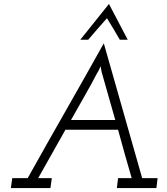

<svg xmlns="http://www.w3.org/2000/svg" viewBox="-20 -951 846 971"><path d="M531 -931Q495 -886 458.5 -840.5Q422 -795 386 -750H426Q449 -777 473 -804.5Q497 -832 521 -859Q540 -829 554 -804.5Q568 -780 586 -750H626Q602 -795 578.5 -840.5Q555 -886 531 -931ZM42 -50 35 0H235L242 -50H173L311 -295H577Q594 -233 611 -172Q628 -111 646 -50H577L571 0H771L777 -50H699Q650 -222 602 -391Q554 -560 505 -732Q409 -560 312.5 -391Q216 -222 120 -50ZM339 -344Q371 -401 407 -464Q443 -527 471 -581Q475 -587 477.5 -591.5Q480 -596 489 -616L494 -587L563 -344Z"/></svg>

Font: Josefin Slab Medium
Style: Italic
Weight: 500
Italic angle: -12°
Version: Version 2.000